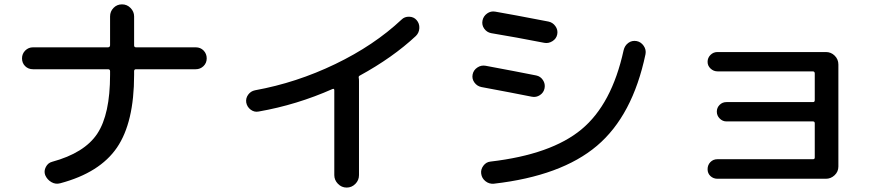

<svg xmlns="http://www.w3.org/2000/svg" viewBox="-20 -805 4040 873"><path d="M129.9 -490.2Q108.4 -490.2 94.2 -504.4Q80.1 -518.6 80.1 -539.6Q80.1 -560.5 94.7 -575.2Q109.4 -589.8 129.9 -589.8H470.7Q479.5 -589.8 480.5 -598.6V-730.5Q480.5 -752.9 496.1 -769Q511.7 -785.2 534.7 -785.2Q557.6 -785.2 573.7 -768.6Q589.8 -752 589.8 -730.5V-598.6Q589.8 -589.8 598.6 -589.8H870.1Q891.6 -589.8 905.8 -575.2Q919.9 -560.5 919.9 -539.6Q919.9 -518.6 905.3 -504.4Q890.6 -490.2 870.1 -490.2H598.6Q589.8 -490.2 589.8 -481.4V-464.8Q589.8 -248 511.7 -133.8Q433.6 -19.5 253.9 28.3Q232.4 34.2 213.4 22.9Q194.3 11.7 185.5 -8.8Q178.7 -27.3 188.5 -45.9Q198.2 -64.5 216.8 -69.3Q364.3 -109.4 422.4 -197.3Q480.5 -285.2 480.5 -464.8V-481.4Q480.5 -490.2 470.7 -490.2Z M1156.2 -297.9Q1136.7 -293.9 1120.1 -306.2Q1103.5 -318.4 1099.6 -338.9Q1096.7 -358.4 1108.4 -374.5Q1120.1 -390.6 1139.6 -394.5Q1328.1 -428.7 1504.4 -513.7Q1680.7 -598.6 1805.7 -715.8Q1819.3 -729.5 1840.3 -729Q1861.3 -728.5 1874 -713.9Q1887.7 -698.2 1886.7 -677.2Q1885.7 -656.2 1871.1 -641.6Q1765.6 -543 1615.2 -460.9Q1609.4 -458 1611.3 -450.2Q1612.3 -446.3 1612.3 -435.5V-8.8Q1612.3 14.6 1595.7 31.2Q1579.1 47.9 1556.2 47.9Q1533.2 47.9 1516.6 30.8Q1500 13.7 1500 -8.8V-394.5Q1500 -403.3 1492.2 -400.4Q1329.1 -328.1 1156.2 -297.9Z M2875 -618.2Q2894.5 -614.3 2906.7 -596.7Q2918.9 -579.1 2915 -558.6Q2856.4 -279.3 2694.3 -142.1Q2532.2 -4.9 2225.6 30.3Q2204.1 32.2 2187.5 19Q2170.9 5.9 2168 -14.6Q2165 -34.2 2177.7 -51.3Q2190.4 -68.4 2210 -70.3Q2486.3 -102.5 2624 -216.8Q2761.7 -331.1 2815.4 -576.2Q2820.3 -597.7 2836.9 -609.9Q2853.5 -622.1 2875 -618.2ZM2168.9 -409.2Q2149.4 -413.1 2137.2 -429.7Q2125 -446.3 2128.9 -466.3Q2132.8 -486.3 2150.4 -498Q2168 -509.8 2188.5 -505.9Q2330.1 -479.5 2418 -461.9Q2437.5 -458 2448.7 -440.9Q2460 -423.8 2456.1 -403.8Q2452.1 -383.8 2435.1 -372.6Q2418 -361.3 2398.4 -365.2Q2310.5 -382.8 2168.9 -409.2ZM2473.6 -707Q2493.2 -703.1 2505.4 -686Q2517.6 -668.9 2513.7 -648.9Q2509.8 -628.9 2491.7 -617.7Q2473.6 -606.4 2454.1 -610.4Q2325.2 -635.7 2212.9 -654.3Q2193.4 -658.2 2181.6 -674.8Q2169.9 -691.4 2173.8 -711.4Q2177.7 -731.4 2194.8 -743.7Q2211.9 -755.9 2232.4 -752Q2306.6 -739.3 2473.6 -707Z M3676.8 -81.1Q3684.6 -81.1 3684.6 -88.9V-244.1Q3684.6 -252.9 3676.8 -252.9H3283.2Q3265.6 -252.9 3252.4 -266.1Q3239.3 -279.3 3239.3 -297.4Q3239.3 -315.4 3252 -328.1Q3264.6 -340.8 3283.2 -340.8H3676.8Q3684.6 -340.8 3684.6 -349.6V-470.7Q3684.6 -479.5 3676.8 -480.5H3242.2Q3224.6 -480.5 3210.9 -493.2Q3197.3 -505.9 3197.3 -523.9Q3197.3 -542 3210.4 -555.2Q3223.6 -568.4 3242.2 -568.4H3735.4Q3758.8 -568.4 3775.4 -551.8Q3792 -535.2 3792 -511.7V-47.9Q3792 -24.4 3774.9 -8.3Q3757.8 7.8 3735.4 7.8H3242.2Q3223.6 7.8 3210.4 -4.4Q3197.3 -16.6 3197.3 -35.6Q3197.3 -54.7 3210 -67.9Q3222.7 -81.1 3242.2 -81.1Z"/></svg>

Font: Rounded Mgen+ 1mn medium
Style: Regular
Weight: 500
Designer: [Source Han Sans]
Ryoko NISHIZUKA  (kana & ideographs); Paul D. Hunt (Latin, Greek & Cyrillic); Wenlong ZHANG  (bopomofo
Version: Version 1.059.20150602